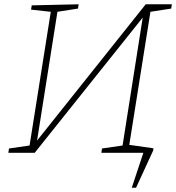

<svg xmlns="http://www.w3.org/2000/svg" viewBox="-20 -713 822 896"><path d="M19 0 22 -20 118 -34 217 -658 125 -668 128 -688 347 -693 344 -673 248 -658 153 -57 660 -693H782L779 -673L682 -658L583 -35L675 -20L672 0H453L456 -20L552 -34L646 -631L142 0ZM576 -38 696 -21 695 -11 615 163H595L649 0H571Z"/></svg>

Font: Bitter ExtraLight
Style: Italic
Weight: 200
Italic angle: -9°
Designer: Sol Matas, and Bitter project Authors
Foundry: Sol Matas
Version: Version 2.001